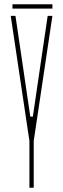

<svg xmlns="http://www.w3.org/2000/svg" viewBox="-20 -874 294 894"><path d="M117 0V-219L112 -251L30 -800H52L88 -556L121 -331H133L166 -556L202 -800H224L142 -251L137 -219V0ZM38 -834V-854H224V-834Z"/></svg>

Font: Big Shoulders Display Thin
Style: Regular
Weight: 100
Designer: Patric King
Foundry: XO Type Co
Version: Version 1.000; ttfautohint (v1.8.2)